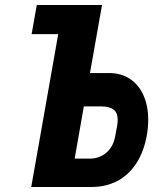

<svg xmlns="http://www.w3.org/2000/svg" viewBox="-20 -745 640 765"><path d="M212 -609H106L126.5 -725H386.5L338.5 -454H414.5Q462 -454 497.2 -431Q532.5 -408 551.5 -365.8Q570.5 -323.5 570.5 -268Q570.5 -235.5 565 -206Q553 -139.5 522.5 -93.2Q492 -47 446.8 -23.5Q401.5 0 344.5 0H104.5ZM439 -202.5 446.5 -242.5Q449 -257.5 449 -266.5Q449 -295.5 432.8 -308.2Q416.5 -321 384 -321H314L277.5 -113H337.5Q375.5 -113 403.5 -136.5Q431.5 -160 439 -202.5Z"/></svg>

Font: JuliaMono Black
Style: Italic
Weight: 900
Italic angle: -9°
Monospace: yes
Designer: cormullion
Foundry: corm
Version: Version 0.057; ttfautohint (v1.8.4)